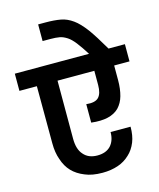

<svg xmlns="http://www.w3.org/2000/svg" viewBox="-160 -1091 971 1169"><g transform="rotate(-15 326.0 -506.0)"><path d="M339.8 -19Q274.4 -19 230 -38.1Q182.1 -57.1 151.9 -88.9Q121.1 -121.1 106 -168.9Q89.8 -212.9 89.8 -271L88.9 -631.8H-21V-740.2H446.8Q418.9 -784.7 392.1 -819.8Q367.7 -850.6 347.2 -863.8Q322.3 -879.9 300.8 -883.8Q276.4 -888.2 243.2 -888.2H193.8V-993.2H240.2Q294.9 -993.2 335 -985.8Q374 -979 411.1 -952.1Q444.8 -928.2 483.9 -876Q518.6 -828.1 569.8 -740.2H672.9V-631.8H576.2V-539.1Q576.2 -484.4 564 -440.9Q552.7 -400.4 525.9 -372.1Q499 -345.2 456.1 -335Q412.6 -324.7 351.1 -332V-448.2Q405.8 -442.4 428.2 -464.8Q451.2 -487.8 451.2 -543V-631.8H219.2V-266.1Q219.2 -198.7 250 -165Q280.3 -128.9 336.9 -128.9Q391.1 -128.9 420.9 -160.2Q450.2 -192.4 450.2 -246.1H576.2Q576.2 -189.9 560.1 -149.9Q542.5 -106.4 512.2 -79.1Q480 -48.3 438 -34.2Q393.6 -19 339.8 -19Z"/></g></svg>

Font: PoppinsZ SemiBold
Style: Regular
Weight: 600
Designer: Ninad Kale (Devanagari), Jonny Pinhorn (Latin)
Foundry: Indian Type Foundry
Version: Version 3.002;FEAKit 1.0